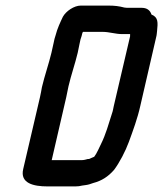

<svg xmlns="http://www.w3.org/2000/svg" viewBox="-20 -659 584 687"><path d="M272 -86H165L217 -311C220 -326 223 -339 225 -350C234 -389 249 -432 258 -470L265 -504C267 -514 269 -523 272 -530L275 -542C276 -543 277 -544 277 -545H346C372 -545 392 -537 418 -537H446L445 -534C446 -532 446 -530 445 -527L387 -279C385 -270 384 -262 381 -254C369 -216 358 -177 342 -145C336 -133 326 -109 317 -98C311 -95 304 -93 298 -90H294C288 -88 279 -86 272 -86ZM130 -347C128 -336 126 -324 123 -311L63 -54C51 -3 100 8 150 8H250C258 8 267 7 274 5L288 3C296 2 305 -1 313 -4C344 -12 367 -27 388 -51C407 -76 429 -118 441 -151C456 -192 472 -235 482 -280L539 -527C541 -534 541 -541 542 -548C545 -578 547 -597 522 -607C517 -623 505 -631 487 -631H440C436 -631 431 -631 425 -632C406 -637 390 -639 368 -639H269C245 -639 216 -619 205 -599C196 -580 185 -557 179 -533C176 -525 174 -516 172 -506L164 -470C155 -432 139 -386 130 -347Z"/></svg>

Font: Electronic
Style: ExBlkIt
Weight: 900
Version: Version 1.011